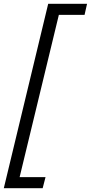

<svg xmlns="http://www.w3.org/2000/svg" viewBox="-23 -803 477 1008"><path d="M-3 185 230 -783H434L421 -725H286L80 127H216L201 185Z"/></svg>

Font: Ubuntu Sans
Style: Italic
Weight: 400
Italic angle: -13.5°
Designer: Dalton Maag Ltd
Foundry: Dalton Maag Ltd
Version: Version 1.006